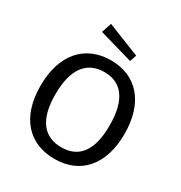

<svg xmlns="http://www.w3.org/2000/svg" viewBox="-214 -1091 1183 1254"><g transform="rotate(30 377.5 -464.5)"><path d="M258 -939 233 -864 487 -791 504 -841ZM378 10C573 10 694 -126 694 -360C694 -596 572 -733 379 -733C184 -733 61 -596 61 -359C61 -125 182 10 378 10ZM379 -78C251 -78 173 -164 173 -359C173 -556 251 -645 379 -645C506 -645 582 -557 582 -359C582 -164 507 -78 379 -78Z"/></g></svg>

Font: United Sans Medium
Style: Regular
Weight: 500
Designer: Pablo Impallari, Rodrigo Fuenzalida (Modified by Dan O. Williams)
Version: Version 1.000;PS 001.000;hotconv 1.0.88;makeotf.lib2.5.64775